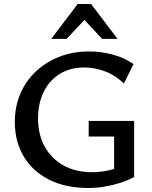

<svg xmlns="http://www.w3.org/2000/svg" viewBox="-20 -927 761 959"><path d="M420 12Q308 12 225.5 -29.5Q143 -71 98.5 -145.5Q54 -220 54 -318Q54 -394 81.5 -458.5Q109 -523 159 -570Q209 -617 276.5 -643.5Q344 -670 426 -670Q484 -670 542.5 -654.5Q601 -639 647 -607L599 -510Q551 -555 499.5 -572.5Q448 -590 403 -590Q330 -590 278 -557.5Q226 -525 198 -467.5Q170 -410 170 -335Q170 -255 203.5 -194.5Q237 -134 297.5 -100.5Q358 -67 438 -67Q482 -67 525 -76.5Q568 -86 605 -108L550 -44V-245H423V-323H650V-43Q617 -25 578.5 -13Q540 -1 500 5.5Q460 12 420 12ZM490 -733 386 -844 368 -907H435L567 -733ZM236 -733 368 -907H435L418 -845L313 -733Z"/></svg>

Font: Ysabeau Infant SemiBold
Style: Regular
Weight: 600
Designer: Christian Thalmann (Catharsis Fonts)
Version: Version 2.002; featfreeze: ss01,ss02,lnum